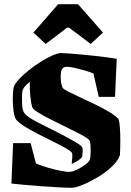

<svg xmlns="http://www.w3.org/2000/svg" viewBox="-20 -876 620 908"><path d="M34 -8 42 -199H125L150 -103Q176 -92 208.5 -82.5Q241 -73 268.5 -68Q296 -63 306 -63Q321 -63 343.5 -73.5Q366 -84 385 -98.5Q404 -113 406 -125Q408 -136 408.5 -154.5Q409 -173 408 -190.5Q407 -208 402 -213Q394 -223 365 -238.5Q336 -254 298 -272.5Q260 -291 223 -309.5Q186 -328 160.5 -344Q135 -360 132 -370Q126 -391 123 -425Q120 -459 121 -489Q102 -474 94.5 -463.5Q87 -453 85.5 -443Q84 -433 84 -416Q84 -388 85.5 -370.5Q87 -353 96 -340Q104 -330 119 -320Q134 -310 159 -297Q188 -282 221.5 -265.5Q255 -249 286 -232.5Q317 -216 339 -203Q361 -190 366 -183Q372 -176 371 -160.5Q370 -145 368 -134Q362 -125 348 -116Q334 -107 319 -101Q321 -115 322 -133.5Q323 -152 318 -156Q311 -164 286 -178Q261 -192 226.5 -209Q192 -226 156.5 -244Q121 -262 94 -279.5Q67 -297 56 -311Q48 -323 44 -352Q40 -381 40.5 -412.5Q41 -444 44 -461Q49 -479 69 -500.5Q89 -522 116.5 -544Q144 -566 173.5 -584.5Q203 -603 228.5 -614Q254 -625 270 -625Q277 -625 300.5 -623.5Q324 -622 356 -619Q388 -616 422 -612.5Q456 -609 485 -605Q514 -601 532 -598L524 -418H447L422 -528Q408 -535 383.5 -542Q359 -549 335 -554.5Q311 -560 298 -560Q282 -560 276 -553Q269 -545 267.5 -526.5Q266 -508 268.5 -489.5Q271 -471 276 -461Q279 -455 302.5 -443Q326 -431 359.5 -415.5Q393 -400 429.5 -382.5Q466 -365 496 -347Q526 -329 541 -312Q545 -300 547 -272Q549 -244 549 -209.5Q549 -175 547 -142Q537 -114 507.5 -86.5Q478 -59 440.5 -37Q403 -15 370 -1.5Q337 12 320 12Q298 12 260.5 10Q223 8 180.5 5Q138 2 99 -1.5Q60 -5 34 -8ZM196 -668 138 -722 255 -856H349L467 -722L409 -668L307 -745H297Z"/></svg>

Font: Grenze Gotisch Black
Style: Regular
Weight: 900
Designer: Renata Polastri
Foundry: Omnibus-Type
Version: Version 1.001